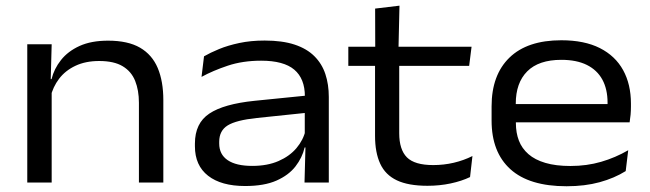

<svg xmlns="http://www.w3.org/2000/svg" viewBox="-20 -638 2272 671"><path d="M465.5 0V-278.9Q465.5 -322.5 452.3 -355.4Q439.1 -388.3 408.8 -406.5Q378.5 -424.8 326.5 -424.8Q279 -424.8 243.7 -408.1Q208.4 -391.5 186.6 -362.9Q164.8 -334.2 156.5 -298.5L142.5 -361.4H160.1Q168.9 -397.5 193.1 -428.1Q217.3 -458.8 258.1 -477.4Q299 -495.9 357.5 -495.9Q427.2 -495.9 469.5 -471.3Q511.7 -446.7 531.3 -400.2Q550.8 -353.6 550.8 -288.2V0ZM75.3 0V-483.4H160.6L157.1 -352.8L160.6 -345.3V0Z M1044.2 0 1047.7 -131 1045.1 -146.6V-280.1L1045.5 -301.3Q1045.5 -363.2 1008.4 -394.6Q971.3 -425.9 892.7 -425.9Q828.3 -425.9 776.2 -408.5Q724.1 -391.1 684.3 -369.3L693 -441.2Q714.9 -453.9 745.7 -466.6Q776.6 -479.3 816.6 -487.8Q856.6 -496.3 905.1 -496.3Q966.5 -496.3 1009.4 -482.2Q1052.3 -468 1078.7 -441.6Q1105.2 -415.2 1117.1 -379.1Q1129.1 -343 1129.1 -299.1V0ZM836.8 12.1Q753.1 12.1 707.2 -23.8Q661.2 -59.7 661.2 -126.8V-136.2Q661.2 -207.6 711.7 -241.1Q762.1 -274.7 869.6 -285.7L1055.5 -304.4L1058.2 -244.5L878.1 -225.7Q805.4 -218.1 775.7 -199.7Q746.1 -181.3 746.1 -142.6V-136.3Q746.1 -98.4 775.6 -78.3Q805.2 -58.2 861.4 -58.2Q914.6 -58.2 953.4 -75.2Q992.2 -92.1 1016.1 -120.4Q1040 -148.7 1047.9 -182.7L1061.2 -122.6H1044.7Q1036.4 -87.2 1012.6 -56.4Q988.8 -25.7 946 -6.8Q903.1 12.1 836.8 12.1Z M1473.9 11.3Q1407.1 11.3 1366.9 -7.8Q1326.8 -26.8 1308.8 -65.8Q1290.7 -104.8 1290.7 -163.2V-439.2H1375.2V-172.5Q1375.2 -115.3 1402 -88.2Q1428.9 -61.1 1493.9 -61.1Q1530.9 -61.1 1565.7 -69.2Q1600.6 -77.4 1631.1 -92.7L1622.7 -19.2Q1593.6 -5.2 1554.9 3.1Q1516.3 11.3 1473.9 11.3ZM1197.3 -407.7V-474.7H1628L1619.6 -407.7ZM1291.4 -466.7 1291 -608 1376.1 -618.2 1372.6 -466.7Z M1960.1 12.9Q1829.5 12.9 1763.8 -46.6Q1698 -106.1 1698 -216.6V-266.3Q1698 -376.1 1760.5 -436.7Q1822.9 -497.3 1941.8 -497.3Q2022.1 -497.3 2076.3 -470Q2130.4 -442.6 2157.7 -392.9Q2185 -343.2 2185 -276V-265.2Q2185 -251.5 2183.8 -237.3Q2182.5 -223 2180.4 -210.5H2101.3Q2102.5 -228 2102.9 -245.8Q2103.3 -263.5 2103.3 -278.9Q2103.3 -326.4 2085.1 -359.8Q2066.8 -393.2 2030.9 -411.1Q1994.9 -428.9 1941.8 -428.9Q1862.6 -428.9 1822.5 -388.6Q1782.5 -348.4 1782.5 -275.7V-248.7L1782.9 -239V-207.7Q1782.9 -173.9 1793.4 -146.6Q1803.9 -119.3 1826.8 -99.3Q1849.6 -79.4 1886 -68.7Q1922.4 -57.9 1973.6 -57.9Q2030.8 -57.9 2080.8 -72.5Q2130.7 -87 2175.5 -113L2166.7 -40.1Q2127 -15.3 2075.5 -1.2Q2024 12.9 1960.1 12.9ZM1739.5 -210.5V-274.3H2162.9V-210.5Z"/></svg>

Font: Anek Gurmukhi Medium SemiExpanded
Style: Regular
Weight: 500
Width: 6
Version: Version 1.003